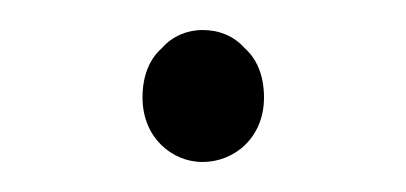

<svg xmlns="http://www.w3.org/2000/svg" viewBox="-20 -95 271 128"><path d="M88 -63C80 -56 75 -45 75 -30C75 -3 95 13 115 13C136 13 156 -3 156 -30C156 -45 151 -56 143 -63C136 -71 126 -75 115 -75C105 -75 95 -71 88 -63Z"/></svg>

Font: GenSenRounded2 TW EL
Style: Regular
Weight: 250
Version: Version 2.100;PS 2.1;hotconv 16.6.51;makeotf.lib2.5.65220 DE